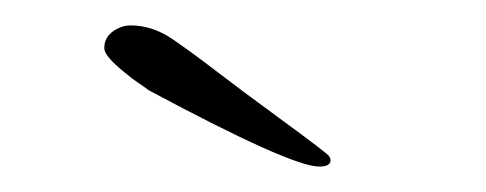

<svg xmlns="http://www.w3.org/2000/svg" viewBox="-20 -461 382 151"><path d="M240 -335Q240 -330 231 -330Q209 -330 97 -390Q93 -393 88.5 -396Q84 -399 78 -404Q62 -417 62 -423Q62 -435 76 -440Q79 -441 83 -441Q100 -441 116 -430Q132 -419 149.5 -405.5Q167 -392 202.5 -366Q238 -340 239 -338Q240 -336 240 -335Z"/></svg>

Font: Allura
Style: Regular
Weight: 400
Designer: Robert E. Leuschke
Foundry: Robert E. Leuschke
Version: Version 1.004